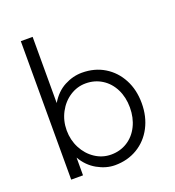

<svg xmlns="http://www.w3.org/2000/svg" viewBox="-130 -805 836 916"><g transform="rotate(-20 288.5 -347.0)"><path d="M138 -89V1H78V-702H138V-366Q167 -415 210.5 -438Q254 -461 300 -461Q364 -461 413.5 -431Q463 -401 491 -348Q519 -295 519 -227Q519 -159 491 -105.5Q463 -52 413 -22Q363 8 299 8Q254 8 209.5 -17Q165 -42 138 -89ZM459 -227Q459 -279 438.5 -320Q418 -361 381.5 -384Q345 -407 299 -407Q256 -407 219 -383Q182 -359 160 -317.5Q138 -276 138 -227Q138 -178 159.5 -136.5Q181 -95 218 -70.5Q255 -46 299 -46Q345 -46 381.5 -69Q418 -92 438.5 -133.5Q459 -175 459 -227Z"/></g></svg>

Font: SUITE Light
Style: Regular
Weight: 300
Designer: Sun
Foundry: Sun
Version: Version 2.040